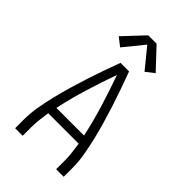

<svg xmlns="http://www.w3.org/2000/svg" viewBox="-284 -1071 1169 1169"><g transform="rotate(45 300.0 -486.5)"><path d="M91 0V-74Q91 -131 101 -187.5Q111 -244 124.5 -299.5Q138 -355 154 -410Q170 -465 187.5 -519Q205 -573 224 -627Q243 -681 263 -735H337Q357 -681 376 -627Q395 -573 412.5 -519Q430 -465 446 -410Q462 -355 475.5 -299.5Q489 -244 499 -187.5Q509 -131 509 -74V0H444V-74Q444 -107 440 -140.5Q436 -174 431 -207H169Q164 -174 160 -140.5Q156 -107 156 -74V0ZM419 -265Q397 -368 366 -468.5Q335 -569 300 -668Q265 -569 234 -468.5Q203 -368 181 -265ZM195 -800 141 -842 264 -973H336L459 -842L405 -800L300 -929Z"/></g></svg>

Font: Iosevka Curly Light Extended
Style: Regular
Weight: 300
Width: 7
Monospace: yes
Designer: Belleve Invis
Foundry: Belleve Invis
Version: Version 11.1.0; ttfautohint (v1.8.3)